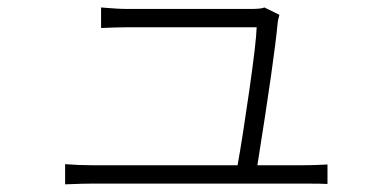

<svg xmlns="http://www.w3.org/2000/svg" viewBox="-20 -514 1040 511"><path d="M665 -74.2H785.2Q816.4 -74.2 851.6 -76.2V-24.4Q835.9 -25.4 788.1 -25.4H226.6Q204.1 -25.4 153.3 -23.4V-77.1Q188.5 -74.2 226.6 -74.2H612.3Q625 -144.5 643.6 -273.9Q662.1 -403.3 663.1 -441.4H318.4Q293.9 -441.4 249 -439.5V-494.1Q293.9 -490.2 317.4 -490.2H649.4Q675.8 -490.2 683.6 -494.1L723.6 -474.6Q718.8 -457 718.8 -451.2Q710 -356.4 665 -74.2Z"/></svg>

Font: GenEi Gothic M Light
Style: Regular
Weight: 300
Designer: o_tamon (Modified); [Source Han Sans]
Ryoko NISHIZUKA  (kana & ideographs); Paul D. Hunt (Latin, Greek & Cyrillic); Wenl
Version: Version 1.1a;Original Version 1.004